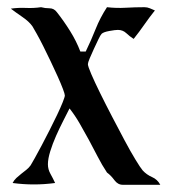

<svg xmlns="http://www.w3.org/2000/svg" viewBox="-20 -509 475 533"><path d="M10 -485Q31 -488 52 -487Q73 -486 94 -489Q105 -486 117.5 -486Q130 -486 138 -475Q157 -451 174.5 -423Q192 -395 203 -366H218Q233 -397 245.5 -428.5Q258 -460 277 -489Q303 -486 329 -487.5Q355 -489 381 -489Q389 -489 396 -486Q403 -483 410 -480Q394 -460 380.5 -440.5Q367 -421 351 -401Q340 -408 330.5 -417Q321 -426 307 -426Q300 -426 283.5 -423Q267 -420 262 -415Q259 -412 253 -399.5Q247 -387 240.5 -373Q234 -359 229 -347Q224 -335 224 -331Q224 -325 233.5 -303Q243 -281 258 -250.5Q273 -220 291 -185.5Q309 -151 325.5 -120Q342 -89 356 -66Q370 -43 376 -36Q387 -24 402 -17.5Q417 -11 425 4H321Q307 4 297.5 -9Q288 -22 277 -30Q263 -51 251 -74.5Q239 -98 226.5 -121Q214 -144 201 -166.5Q188 -189 173 -208Q166 -194 155.5 -173.5Q145 -153 135.5 -131.5Q126 -110 119.5 -89Q113 -68 113 -53Q113 -39 120 -26.5Q127 -14 133 -1Q118 1 103.5 2Q89 3 74 3Q59 3 44.5 2Q30 1 15 -1Q19 -9 25.5 -15Q32 -21 39 -26.5Q46 -32 53 -37.5Q60 -43 65 -50Q68 -55 76.5 -70Q85 -85 95.5 -105Q106 -125 117.5 -147.5Q129 -170 138.5 -190Q148 -210 154 -225Q160 -240 160 -244Q160 -248 154.5 -262.5Q149 -277 140 -297Q131 -317 120.5 -339Q110 -361 100 -381Q90 -401 81.5 -416Q73 -431 70 -436Q61 -449 42 -462Q23 -475 10 -485Z"/></svg>

Font: Augsburger Schrift CAT
Style: Regular
Weight: 400
Designer: Peter Wiegel nach Roos&Junge Offenbach
Foundry: CAT-Fonts, Peter Wiegel
Version: Version 1.000